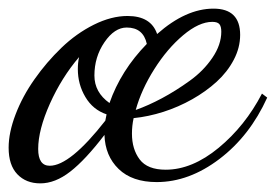

<svg xmlns="http://www.w3.org/2000/svg" viewBox="-64 -380 642 447"><path d="M495.1 -298.8Q495.1 -269 480.2 -240.7Q465.3 -212.4 440.4 -189.7Q415.5 -167 383.5 -148.9Q351.6 -130.9 316.4 -119.6Q281.2 -108.4 247.1 -105Q243.2 -87.4 243.2 -68.8Q243.2 -32.7 261.2 -8.8Q279.3 15.1 321.8 15.1Q383.3 15.1 445.1 -35.9Q506.8 -86.9 545.9 -162.1L558.1 -152.8Q517.6 -63.5 446.8 -9.8Q376 43.9 300.8 43.9Q243.7 43.9 212.2 13.4Q180.7 -17.1 179.2 -65.9Q134.8 -7.8 99.6 19.5Q64.5 46.9 29.8 46.9Q-3.4 46.9 -23.7 25.6Q-43.9 4.4 -43.9 -36.1Q-43.9 -71.3 -27.8 -113.5Q-11.7 -155.8 16.4 -195.6Q44.4 -235.4 79.1 -268.8Q113.8 -302.2 154.5 -322.5Q195.3 -342.8 232.9 -342.8Q287.6 -342.8 301.8 -300.8Q368.7 -359.9 433.1 -359.9Q495.1 -359.9 495.1 -298.8ZM51.8 5.9Q99.1 5.9 181.2 -99.1L184.1 -113.8Q152.3 -124.5 134.8 -154.1Q117.2 -183.6 117.2 -219.2Q117.2 -233.9 120.1 -247.1Q79.6 -199.7 52.2 -138.7Q24.9 -77.6 24.9 -33.2Q24.9 5.9 51.8 5.9ZM430.2 -329.1Q399.4 -329.1 362.3 -297.9Q325.2 -266.6 295.2 -219Q265.1 -171.4 252 -124Q281.2 -134.3 313.2 -151.4Q345.2 -168.5 377.4 -191.7Q409.7 -214.8 430.4 -245.4Q451.2 -275.9 451.2 -306.2Q451.2 -318.4 446.8 -323.7Q442.4 -329.1 430.2 -329.1ZM231 -315.9Q202.6 -315.9 179.2 -281.7Q155.8 -247.6 155.8 -204.1Q155.8 -165 190.9 -140.1Q217.3 -215.8 277.8 -277.8Q269.5 -315.9 231 -315.9Z"/></svg>

Font: Dancing Script OT
Style: Regular
Weight: 400
Foundry: Pablo Impallari. www.impallari.com
Version: Version 1.000